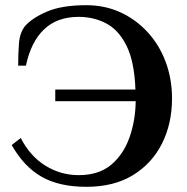

<svg xmlns="http://www.w3.org/2000/svg" viewBox="-20 -700 720 740"><path d="M313 20Q208 20 140 -19Q72 -58 25 -141L60 -168Q96 -98 155 -61.5Q214 -25 283 -25Q361 -25 408.5 -65Q456 -105 479 -170Q502 -235 503 -310H193V-355H502Q498 -463 467.5 -524Q437 -585 389 -610Q341 -635 283 -635Q200 -635 149.5 -586.5Q99 -538 80 -447H50Q50 -491 53 -532Q56 -573 76 -599Q104 -631 161.5 -655.5Q219 -680 313 -680Q384 -680 444 -652.5Q504 -625 549 -576Q594 -527 618.5 -461.5Q643 -396 643 -320Q643 -224 604.5 -147Q566 -70 492.5 -25Q419 20 313 20Z"/></svg>

Font: El Messiri
Style: Bold
Weight: 700
Designer: Mohamed Gaber
Foundry: Kief Type Foundry
Version: Version 2.020; ttfautohint (v1.8.3)